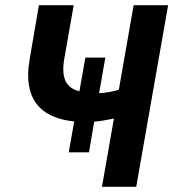

<svg xmlns="http://www.w3.org/2000/svg" viewBox="-20 -720 668 740"><path d="M245 -133H323L343 -251C368 -253 393 -258 419 -263L373 0H505L628 -700H495L438 -374C411 -366 387 -362 362 -361L386 -498H309L286 -368C237 -381 214 -415 228 -495L264 -700H130L94 -490C68 -341 134 -265 266 -252Z"/></svg>

Font: Fixel Text 20240404 SemiBold
Style: Italic
Weight: 600
Width: 4
Italic angle: -10°
Designer: AlfaBravo + MacPaw
Foundry: Kyrylo Tkachov, Marchela Mozhyna, Serhii Makarenko, Maria Weinstein, Zakhar Kryvoshyya
Version: Version 1.211;Glyphs 3.2 (3225)